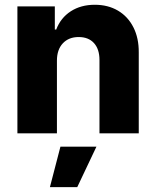

<svg xmlns="http://www.w3.org/2000/svg" viewBox="-20 -557 650 802"><path d="M217.8 0H52.7V-530.3H209V-433.6H214.8Q233.4 -482.4 275.6 -509.8Q317.9 -537.1 376 -537.1Q431.2 -537.1 472.9 -512.5Q514.6 -487.8 537.4 -442.6Q560.1 -397.5 559.6 -337.9V0H395.5V-306.6Q395.5 -351.6 372.6 -377Q349.6 -402.3 308.6 -402.3Q267.1 -402.3 242.4 -376Q217.8 -349.6 217.8 -303.7ZM232.4 55.7H382.8L302.7 224.6H188.5Z"/></svg>

Font: Pretendard JP ExtraBold
Style: Regular
Weight: 800
Designer: Base glyphs from Inter by Rasmus Andersson; Hangeul glyphs from Noto Sans CJK(Source Han Sans) by Jang Soo-young and Kan
Foundry: Kil Hyung-jin
Version: Version 1.309